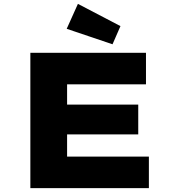

<svg xmlns="http://www.w3.org/2000/svg" viewBox="-20 -973 897 993"><path d="M137 0V-700H735V-537H327V-163H750V0ZM237 -278V-432H695V-278ZM562 -744 325 -824 383 -953 603 -838Z"/></svg>

Font: Lexend Mega ExtraBold
Style: Regular
Weight: 800
Designer: Bonnie Shaver-Troup, Thomas Jockin
Foundry: Lexend
Version: Version 1.007